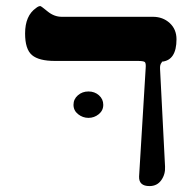

<svg xmlns="http://www.w3.org/2000/svg" viewBox="-20 -613 633 639"><path d="M529.3 -58.6Q530.8 -33.2 516.8 -13.4Q502.9 6.3 477.5 6.3Q441.9 6.3 442.9 -25.4L464.8 -385.7Q466.3 -403.3 461.7 -406.7Q457 -410.2 438 -410.2H162.6Q109.4 -410.2 86.4 -429.7Q63.5 -449.2 63.5 -501.5Q63.5 -561 100.1 -586.4Q107.9 -592.8 114.3 -592.8Q116.7 -592.8 138.4 -575Q160.2 -557.1 185.5 -557.1H488.8Q522 -557.1 544.7 -536.4Q567.4 -515.6 567.4 -482.4Q567.4 -412.6 519 -407.7L518.1 -404.8Q511.7 -398.4 512.7 -383.3ZM239.3 -295.9Q253.9 -308.6 274.4 -308.6Q294.9 -308.6 309.3 -295.9Q323.7 -283.2 323.7 -264.2Q323.7 -245.1 308.6 -232.9Q293.5 -220.7 274.4 -220.7Q255.4 -220.7 240 -232.9Q224.6 -245.1 224.6 -264.2Q224.6 -283.2 239.3 -295.9Z"/></svg>

Font: Accordance
Style: Bold-Italic
Weight: 700
Italic angle: -11°
Version: Version 1.2 (build January 31, 2020) Miklal Software Solutio